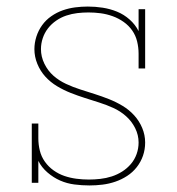

<svg xmlns="http://www.w3.org/2000/svg" viewBox="-20 -558 540 586"><path d="M253 8Q230 8 207 5Q184 2 163.5 -7Q143 -16 125 -31.5Q107 -47 97 -67V0H77V-181H97V-136Q97 -117 101.5 -98.5Q106 -80 117 -64.5Q128 -49 143.5 -38Q159 -27 176.5 -21Q194 -15 213 -12.5Q232 -10 251 -10Q268 -10 286 -12Q304 -14 321 -19.5Q338 -25 353 -34.5Q368 -44 379.5 -57.5Q391 -71 397 -88Q403 -105 403 -123Q403 -146 392.5 -167Q382 -188 364.5 -203.5Q347 -219 326 -228.5Q305 -238 283 -245Q261 -252 239 -259Q217 -266 195.5 -274.5Q174 -283 154 -295Q134 -307 118.5 -324Q103 -341 94 -363Q85 -385 85 -408Q85 -427 91 -446Q97 -465 108.5 -481Q120 -497 136.5 -508.5Q153 -520 171.5 -526.5Q190 -533 209.5 -535.5Q229 -538 248 -538Q271 -538 293.5 -534.5Q316 -531 337 -522.5Q358 -514 375.5 -498.5Q393 -483 403 -463V-530H423V-349H403V-394Q403 -413 398.5 -431.5Q394 -450 383.5 -465Q373 -480 357.5 -491Q342 -502 324 -508.5Q306 -515 287.5 -517.5Q269 -520 250 -520Q233 -520 216 -518Q199 -516 182.5 -510.5Q166 -505 151.5 -495Q137 -485 126.5 -471.5Q116 -458 110.5 -441.5Q105 -425 105 -408Q105 -385 115.5 -363.5Q126 -342 143 -327Q160 -312 181.5 -302Q203 -292 225 -285Q247 -278 269 -271Q291 -264 312.5 -255.5Q334 -247 354 -235Q374 -223 389.5 -206Q405 -189 414 -167.5Q423 -146 423 -123Q423 -102 416.5 -83Q410 -64 397.5 -48Q385 -32 368 -21Q351 -10 332 -3.5Q313 3 293 5.5Q273 8 253 8Z"/></svg>

Font: Iosevka Slab Thin
Style: Regular
Weight: 100
Monospace: yes
Designer: Belleve Invis
Foundry: Belleve Invis
Version: Version 11.1.0; ttfautohint (v1.8.3)